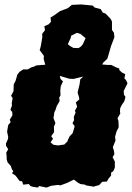

<svg xmlns="http://www.w3.org/2000/svg" viewBox="-20 -818 595 866"><path d="M152 28 130 25 117 21 110 12 85 15 79 -1H69L57 -17L50 -26L34 -37L40 -45L33 -56L29 -69L14 -86L10 -100V-114L8 -129L17 -145L7 -161V-171L16 -191L17 -200L12 -224L17 -254L28 -267L24 -278L36 -298L35 -313L27 -323L34 -342L33 -353L37 -375L30 -386L41 -407L42 -438L50 -453L55 -470L58 -481L68 -494L85 -505H105L123 -515L132 -517L144 -523L183 -526L191 -522H209L213 -511L232 -501L237 -493L253 -483L250 -473L253 -462L264 -451L254 -429L252 -409L253 -388L247 -378L249 -362L236 -340L231 -324L225 -311L223 -296L221 -286L230 -263L223 -246L224 -222L211 -204L219 -192L208 -176L221 -165L241 -162L270 -166L285 -181V-184L294 -203L308 -218L317 -249L307 -262L314 -276L313 -291L321 -310L318 -319L328 -337L322 -356L338 -370L336 -381L330 -400L332 -409L339 -438L342 -460L359 -476L368 -484L375 -498L390 -509L414 -514L425 -525L433 -528L467 -525H482L504 -514L518 -509V-502L530 -491L545 -483L541 -465L549 -456L555 -442L538 -408L539 -391L546 -381L541 -362L529 -344L522 -330L521 -313L523 -307L510 -284L514 -274L515 -256V-243L506 -226L499 -201L501 -184L494 -167L489 -154L494 -137L496 -123L488 -109L498 -89V-62L491 -46L481 -39V-26L470 -13L462 1L441 2L427 17L411 21L403 24L367 18L364 15L343 12L333 7L313 -8L289 4L280 8L261 15L252 18L241 16L211 20L190 28L156 21ZM312 -462 292 -463 239 -479 207 -501 186 -519 177 -552 178 -566 159 -592 164 -610 171 -651 170 -665 183 -682 180 -700 199 -708 210 -720 208 -739 223 -748 251 -768 286 -781 304 -796 345 -798 398 -793 407 -784 434 -777 444 -761 456 -757 479 -733 485 -721V-683L494 -670L496 -650L481 -611L471 -576L464 -553L446 -536L436 -520L413 -509L397 -491L366 -471L352 -472ZM311 -602 334 -601 345 -608 354 -619 366 -646 356 -654 343 -665 327 -670 301 -657 299 -647 286 -619 295 -611Z"/></svg>

Font: Winky Rough Black
Style: Italic
Weight: 900
Italic angle: -8.97852°
Designer: Simon Atzbach
Foundry: typofactur
Version: Version 1.206; ttfautohint (v1.8.4.7-5d5b)